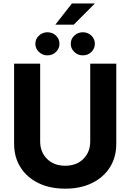

<svg xmlns="http://www.w3.org/2000/svg" viewBox="-20 -1103 769 1133"><path d="M512.4 -727.3H666.2V-255Q666.2 -175.4 628.6 -115.8Q590.9 -56.1 523.1 -22.9Q455.3 10.3 364.7 10.3Q274.1 10.3 206.3 -22.9Q138.5 -56.1 100.9 -115.8Q63.2 -175.4 63.2 -255V-727.3H217V-268.1Q217 -206 257.5 -165.5Q297.9 -125 364.7 -125Q431.8 -125 472.1 -165.5Q512.4 -206 512.4 -268.1ZM306.5 -957.4 404.5 -1082.7H540.1L415.1 -957.4ZM468.8 -776.3Q439.6 -776.3 418.5 -796.5Q397.4 -816.8 397.4 -844.5Q397.4 -872.9 418.5 -892.8Q439.6 -912.6 468.8 -912.6Q498.6 -912.6 519.2 -892.8Q539.8 -872.9 539.8 -844.5Q539.8 -816.8 519.2 -796.5Q498.6 -776.3 468.8 -776.3ZM259.9 -776.3Q230.8 -776.3 209.7 -796.5Q188.6 -816.8 188.6 -844.5Q188.6 -872.9 209.7 -892.8Q230.8 -912.6 259.9 -912.6Q289.8 -912.6 310.4 -892.8Q331 -872.9 331 -844.5Q331 -816.8 310.4 -796.5Q289.8 -776.3 259.9 -776.3Z"/></svg>

Font: Inter Zeller
Style: Bold
Weight: 700
Designer: Rasmus Andersson; Joe Bland
Foundry: zeller
Version: Version 3.015;git-dec3a8cb1